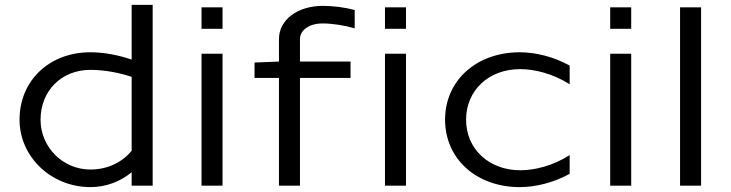

<svg xmlns="http://www.w3.org/2000/svg" viewBox="-20 -760 2991 786"><path d="M605 0V-740H519V-516.1C466.7 -534 406.6 -546 350 -546C181.8 -546 60 -430.1 60 -270C60 -117.6 189.9 6 350 6C414 6 472.7 -16.8 519 -54.9V0ZM519 -143C479.2 -94.4 418.7 -66 350 -66C237.4 -66 146 -157.4 146 -270C146 -388.3 231.7 -474 350 -474C407 -474 469.7 -462.2 519 -445.3Z M805 -642H891V-730H805ZM805 0H891V-540H805Z M1122 0H1208V-441H1415V-508H1208V-600C1208 -637.1 1246.6 -664 1300 -664C1342 -664 1391 -656 1432 -644V-719C1391 -730 1344 -736 1302 -736C1197.6 -736 1122 -678.9 1122 -600V-508L1022 -504V-441H1122Z M1556 -642H1642V-730H1556ZM1556 0H1642V-540H1556Z M1802 -270C1802 -109.9 1929.9 6 2108 6C2170.6 6 2245.1 -11.4 2312 -48.4V-124.9C2242.9 -81.2 2169.7 -63 2110 -63C1981.8 -63 1888 -149.9 1888 -270C1888 -390.1 1980.8 -477 2109 -477C2168.7 -477 2242.9 -458.8 2312 -415.1V-491.6C2245.1 -528.6 2170.6 -546 2108 -546C1929.9 -546 1802 -430.1 1802 -270Z M2478 -642H2564V-730H2478ZM2478 0H2564V-540H2478Z M2764 0H2850V-730H2764Z"/></svg>

Font: Resamitz
Style: Bold
Weight: 700
Designer: gluk
Foundry: gluk
Version: Version 0.047